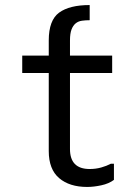

<svg xmlns="http://www.w3.org/2000/svg" viewBox="-20 -746 540 760"><path d="M335 -666Q319 -666 304.5 -664Q290 -662 279.5 -653.5Q269 -645 263 -629Q257 -613 257 -586V-526H424V-457H257V-156Q257 -77 335 -77Q359 -77 380.5 -83Q402 -89 419 -98H431V-34Q411 -19 381 -12.5Q351 -6 325 -6Q255 -6 214 -41Q173 -76 173 -148V-457H68V-526H173V-586Q173 -666 214 -696Q255 -726 335 -726Z"/></svg>

Font: D2Coding
Style: Regular
Weight: 400
Monospace: yes
Designer: Yong-Rak Park; Jeong-Hwan Yoon; Sang-Min Lee;
Foundry: NHN Corporation
Version: Version 1.3.2; Build 20180524